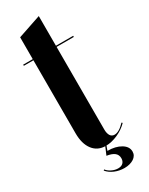

<svg xmlns="http://www.w3.org/2000/svg" viewBox="-207 -690 675 868"><g transform="rotate(-30 130.5 -255.5)"><path d="M141 10Q171 10 203.5 -4.5Q236 -19 258 -42L254 -46Q239 -30 225.5 -22Q212 -14 200 -14Q193 -14 187.5 -17Q182 -20 178.5 -25.5Q175 -31 173 -39Q171 -47 171 -57V-489H261V-495H171V-650L50 -609V-495H0V-489H50V-108Q50 -53 74 -21.5Q98 10 141 10ZM76 102Q90 119 113.5 129Q137 139 164 139Q179 139 191.5 135.5Q204 132 213 126Q222 120 227 111.5Q232 103 232 92Q232 66 204.5 49.5Q177 33 135 33L146 3H140L120 50Q147 54 160 64.5Q173 75 173 93Q173 108 164 117Q155 126 138 126Q122 126 105.5 118Q89 110 80 98Z"/></g></svg>

Font: Moniqa Black
Style: Regular
Weight: 900
Designer: Rajesh Rajput
Foundry: Rajesh Rajput
Version: Version 1.000